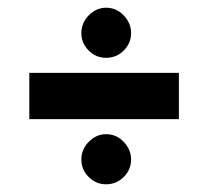

<svg xmlns="http://www.w3.org/2000/svg" viewBox="-20 -562 540 498"><path d="M255 -412Q229 -412 210 -431Q191 -450 191 -476Q191 -503 210.5 -522.5Q230 -542 255 -542Q282 -542 301 -522Q320 -502 320 -476Q320 -450 301 -431Q282 -412 255 -412ZM56 -253V-373H444V-253ZM255 -84Q229 -84 210 -103Q191 -122 191 -148Q191 -175 210.5 -194.5Q230 -214 255 -214Q282 -214 301 -194Q320 -174 320 -148Q320 -122 301 -103Q282 -84 255 -84Z"/></svg>

Font: Inconsolata Black
Style: Regular
Weight: 900
Monospace: yes
Designer: Raph Levien, Cyreal, Brenton Simpson
Foundry: Raph Levien, Cyreal, Google
Version: Version 3.001; ttfautohint (v1.8.2.53-6de2)